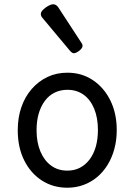

<svg xmlns="http://www.w3.org/2000/svg" viewBox="-20 -859 629 898"><path d="M295 19Q228 19 175.5 -15Q123 -49 93 -109.5Q63 -170 63 -250Q63 -309 80 -358Q97 -407 128.5 -443Q160 -479 202 -499Q244 -519 295 -519Q362 -519 414 -484.5Q466 -450 496 -389.5Q526 -329 526 -251Q526 -204 515 -163Q504 -122 483.5 -88.5Q463 -55 434.5 -31Q406 -7 370.5 6Q335 19 295 19ZM295 -61Q328 -61 354 -74.5Q380 -88 399 -113Q418 -138 428 -173Q438 -208 438 -251Q438 -308 420.5 -350.5Q403 -393 371 -416Q339 -439 295 -439Q263 -439 236 -426Q209 -413 190 -387.5Q171 -362 161 -327.5Q151 -293 151 -250Q151 -193 169 -150.5Q187 -108 219 -84.5Q251 -61 295 -61ZM325 -610Q321 -610 316.5 -613Q312 -616 306 -623L183 -770Q176 -778 173.5 -782.5Q171 -787 171 -794Q171 -803 181.5 -813.5Q192 -824 205.5 -831.5Q219 -839 229 -839Q243 -839 253 -824L360 -660Q365 -653 365.5 -650Q366 -647 366 -644Q366 -634 351 -622Q336 -610 325 -610Z"/></svg>

Font: Playwrite IT Trad
Style: Regular
Weight: 400
Designer: Veronika Burian, José Scaglione
Foundry: TypeTogether
Version: Version 1.002